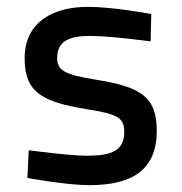

<svg xmlns="http://www.w3.org/2000/svg" viewBox="-20 -530 531 561"><path d="M422 -489C422 -489 311 -510 237 -510C142 -510 52 -471 52 -359C52 -257 108 -232 233 -211C322 -197 343 -187 343 -145C343 -91 309 -75 233 -75C182 -75 64 -91 64 -91L60 -10C60 -10 174 11 241 11C363 11 438 -31 438 -148C438 -246 393 -276 261 -297C170 -312 147 -323 147 -361C147 -410 183 -425 243 -425C305 -425 420 -409 420 -409Z"/></svg>

Font: TitilliumText22L
Style: 600 wt
Weight: 600
Designer: Campivisivi
Foundry: Campivisivi
Version: 1.000